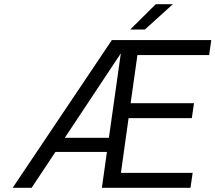

<svg xmlns="http://www.w3.org/2000/svg" viewBox="-20 -890 1021 910"><path d="M971.2 -628.9H631.3L599.1 -400.9H899.4L889.2 -330.1H589.4L553.2 -70.8H893.1L882.8 0H462.9L486.8 -169.9H242.7L129.9 0H40L510.3 -700.2H981.4ZM552.7 -637.2 287.1 -236.8H496.1ZM597.2 -750 718.3 -870.1H799.3L666.5 -750Z"/></svg>

Font: Fivo Sans
Style: Italic
Weight: 400
Designer: Alexander Slobzheninov
Foundry: Alexander Slobzheninov
Version: 1.0